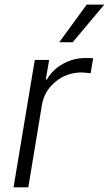

<svg xmlns="http://www.w3.org/2000/svg" viewBox="-20 -802 466 822"><path d="M38 0 128.9 -545.5H190.3L176.1 -461.6H180.8Q203.8 -502.8 248.9 -528.2Q294 -553.6 345.5 -553.6Q370.4 -553.6 378.9 -552.6L367.9 -488.3Q339.5 -491.8 329.9 -491.8Q266 -491.8 217.9 -452.4Q169.7 -413 159.4 -352.3L101.2 0ZM233.7 -621.1 351.2 -782.3H426.5L291.2 -621.1Z"/></svg>

Font: Karasuma Gothic
Style: Light Italic
Weight: 300
Italic angle: 9.39998°
Designer: Rasmus Andersson / Ryoko Nishizuka
Foundry: rsms
Version: Version 1.00